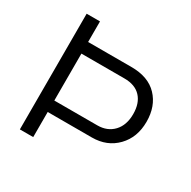

<svg xmlns="http://www.w3.org/2000/svg" viewBox="-154 -836 981 986"><g transform="rotate(30 337.0 -343.0)"><path d="M85.9 0V-686H165V-564H421.9Q522.5 -564 576.2 -507.3Q629.9 -450.7 629.9 -358.9Q629.9 -266.1 573 -207.5Q516.1 -148.9 426.8 -148.9H165V0ZM165 -216.8H419.9Q479 -216.8 514.9 -254.9Q550.8 -293 550.8 -358.9Q550.8 -422.9 517.3 -459Q483.9 -495.1 419.9 -495.1H165Z"/></g></svg>

Font: Archivo Light
Style: Regular
Weight: 300
Designer: Hector Gatti
Foundry: Omnibus-Type
Version: Version 2.001